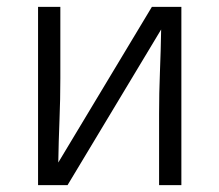

<svg xmlns="http://www.w3.org/2000/svg" viewBox="-20 -540 640 560"><path d="M91 0V-520H156V-312Q156 -251 153.5 -189.5Q151 -128 150 -66L423 -520H509V0H444V-208Q444 -269 446.5 -330.5Q449 -392 450 -454L177 0Z"/></svg>

Font: Iosevka Light Extended
Style: Regular
Weight: 300
Width: 7
Monospace: yes
Designer: Belleve Invis
Foundry: Belleve Invis
Version: Version 32.5.0; ttfautohint (v1.8.4)